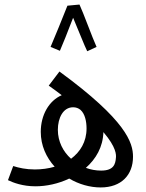

<svg xmlns="http://www.w3.org/2000/svg" viewBox="-20 -813 642 843"><path d="M276 -788C261 -749 213 -632 202 -607L243 -590C250 -605 281 -682 301 -735C320 -691 352 -609 363 -588L404 -607C386 -646 346 -757 329 -793ZM422 10C513 10 564 -45 564 -125C564 -186 535 -284 241 -499L194 -437C214 -423 233 -409 251 -395C195 -371 159 -308 159 -234C159 -174 183 -122 220 -81C192 -73 163 -69 133 -69C94 -69 63 -76 38 -84L15 -22C38 -11 79 5 136 5C183 5 236 -6 284 -29C326 -4 375 10 422 10ZM234 -243C234 -295 257 -342 301 -342C314 -342 324 -338 333 -331L334 -330C353 -313 360 -280 360 -249C360 -190 332 -146 292 -116C257 -147 234 -192 234 -243ZM489 -121C487 -92 479 -64 424 -64C401 -64 379 -68 357 -76C401 -115 432 -167 434 -233C492 -165 490 -132 489 -121Z"/></svg>

Font: Noto Sans Arabic ExtCond
Style: Regular
Weight: 400
Width: 2
Designer: Monotype Design Team, Nadine Chahine, Nizar Qandah and Khaled Hosny
Foundry: Monotype Imaging Inc.
Version: Version 2.012